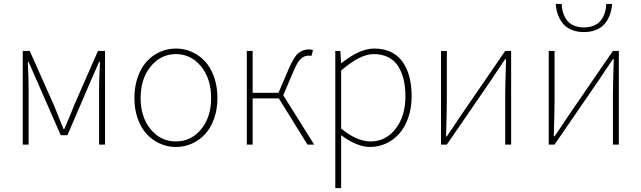

<svg xmlns="http://www.w3.org/2000/svg" viewBox="-20 -738 3274 980"><path d="M96.2 0V-478H131.8L253.9 -204.1Q260.7 -186.5 278.1 -144.3Q295.4 -102.1 304.2 -79.1H308.1Q347.7 -170.9 359.9 -204.1L480 -478H516.1V0H485.8V-292Q485.8 -318.4 490.2 -421.9H485.8Q484.9 -419.4 443.8 -326.2L324.2 -47.9H290L168 -326.2Q127 -419.4 126 -421.9H122.1Q126 -330.1 126 -292V0Z M666 -237.8Q666 -296.4 683.1 -344.7Q700.2 -393.1 729.2 -424.6Q758.3 -456.1 796.6 -473.1Q835 -490.2 877.9 -490.2Q920.9 -490.2 959.2 -473.1Q997.6 -456.1 1026.6 -424.6Q1055.7 -393.1 1072.8 -344.7Q1089.8 -296.4 1089.8 -237.8Q1089.8 -180.2 1072.8 -132.3Q1055.7 -84.5 1026.6 -53.2Q997.6 -22 959.2 -4.9Q920.9 12.2 877.9 12.2Q835 12.2 796.6 -4.9Q758.3 -22 729.2 -53.2Q700.2 -84.5 683.1 -132.3Q666 -180.2 666 -237.8ZM1057.6 -237.8Q1057.6 -335.9 1006.3 -398.9Q955.1 -461.9 877.9 -461.9Q800.8 -461.9 749.3 -398.9Q697.8 -335.9 697.8 -237.8Q697.8 -140.1 749 -78.1Q800.3 -16.1 877.9 -16.1Q955.6 -16.1 1006.6 -78.1Q1057.6 -140.1 1057.6 -237.8Z M1239.7 0V-478H1269.5V-264.2H1401.4L1453.6 -386.2Q1479.5 -446.8 1502.4 -466.3Q1525.4 -485.8 1557.6 -485.8Q1569.8 -485.8 1577.6 -481.9L1569.3 -452.1Q1563.5 -454.1 1555.7 -454.1Q1533.7 -454.1 1516.6 -439.2Q1499.5 -424.3 1479.5 -377.9L1425.8 -252L1583.5 0H1549.3L1403.3 -235.8H1269.5V0Z M1691.4 222.2V-478H1717.3L1721.2 -416H1723.1Q1816.4 -490.2 1889.2 -490.2Q1984.4 -490.2 2032.7 -425.3Q2081.1 -360.4 2081.1 -246.1Q2081.1 -187 2064 -137.7Q2046.9 -88.4 2017.8 -55.9Q1988.8 -23.4 1950.4 -5.6Q1912.1 12.2 1869.1 12.2Q1802.7 12.2 1721.2 -47.9V222.2ZM1871.1 -16.1Q1949.2 -16.1 1999.3 -80.8Q2049.3 -145.5 2049.3 -246.1Q2049.3 -293.5 2040.3 -331.5Q2031.2 -369.6 2012.7 -399.4Q1994.1 -429.2 1962.2 -445.6Q1930.2 -461.9 1887.2 -461.9Q1817.4 -461.9 1721.2 -377.9V-82Q1801.3 -16.1 1871.1 -16.1Z M2231 0V-478H2260.7V-224.1Q2260.7 -169.9 2256.8 -42H2260.7Q2271 -56.6 2295.9 -93.8Q2320.8 -130.9 2330.6 -146L2558.6 -478H2588.9V0H2558.6V-253.9Q2558.6 -292 2563 -436H2558.6Q2548.3 -421.4 2523.4 -384.3Q2498.5 -347.2 2488.8 -332L2260.7 0Z M2780.8 0V-478H2810.5V-224.1Q2810.5 -169.9 2806.6 -42H2810.5Q2820.8 -56.6 2845.7 -93.8Q2870.6 -130.9 2880.4 -146L3108.4 -478H3138.7V0H3108.4V-253.9Q3108.4 -292 3112.8 -436H3108.4Q3098.1 -421.4 3073.2 -384.3Q3048.3 -347.2 3038.6 -332L2810.5 0ZM2816.4 -717.8H2846.7Q2847.7 -694.3 2853.8 -674.3Q2859.9 -654.3 2872.3 -636.5Q2884.8 -618.7 2907.5 -608.4Q2930.2 -598.1 2960.4 -598.1Q2990.7 -598.1 3013.4 -608.4Q3036.1 -618.7 3048.8 -636.5Q3061.5 -654.3 3067.6 -674.3Q3073.7 -694.3 3074.7 -717.8H3104.5Q3103 -697.8 3098.4 -679.4Q3093.8 -661.1 3083.3 -641.4Q3072.8 -621.6 3057.4 -607.2Q3042 -592.8 3017.1 -583.5Q2992.2 -574.2 2960.4 -574.2Q2928.7 -574.2 2903.8 -583.5Q2878.9 -592.8 2863.5 -607.2Q2848.1 -621.6 2837.6 -641.4Q2827.1 -661.1 2822.5 -679.4Q2817.9 -697.8 2816.4 -717.8Z"/></svg>

Font: Source Sans 3 ExtraLight
Style: Regular
Weight: 200
Designer: Paul D. Hunt
Foundry: Adobe
Version: Version 3.052;hotconv 1.1.0;makeotfexe 2.6.0